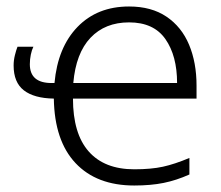

<svg xmlns="http://www.w3.org/2000/svg" viewBox="-20 -562 682 592"><path d="M378 -542Q447 -542 493.5 -510.5Q540 -479 563 -424Q586 -369 586 -298V-258H205Q205 -150 253.5 -95Q302 -40 394 -40Q446 -40 482.5 -48Q519 -56 564 -75V-24Q524 -6 484.5 2Q445 10 394 10Q278 10 213 -59Q148 -128 146 -258Q85 -259 53.5 -283.5Q22 -308 22 -360Q22 -376 26 -392Q30 -408 34 -418H83Q78 -408 75 -393.5Q72 -379 72 -364Q72 -306 139 -306H148Q158 -416 219 -479Q280 -542 378 -542ZM378 -493Q304 -493 259 -445.5Q214 -398 206 -306H526Q526 -390 490 -441.5Q454 -493 378 -493Z"/></svg>

Font: BC Sans Light
Style: Regular
Weight: 300
Designer: Monotype Design Team
Foundry: Monotype Imaging Inc.
Version: Version 2.000;GOOG;noto-source:20170915:90ef993387c0